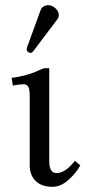

<svg xmlns="http://www.w3.org/2000/svg" viewBox="-20 -703 332 735"><path d="M164.1 -683.1Q179.2 -683.1 192.1 -671.6Q205.1 -660.2 205.1 -645Q205.1 -636.7 200.2 -629.9L108.4 -508.3Q102.5 -500.5 97.2 -500.5Q91.3 -500.5 86.7 -504.6Q82 -508.8 82 -514.2Q82 -516.6 84 -523.4L136.2 -666Q139.2 -673.8 147.2 -678.5Q155.3 -683.1 164.1 -683.1ZM168.5 -441.9V-86.4Q168.5 -40.5 196.3 -40.5Q230.5 -40.5 266.6 -87.4L287.6 -69.8Q269 -37.6 240.2 -12.7Q211.4 12.2 181.6 12.2Q139.6 12.2 116.7 -10Q93.8 -32.2 93.8 -71.3V-335.4Q93.8 -361.8 88.1 -371.1Q82.5 -380.4 71.3 -380.4Q53.7 -380.4 29.3 -375.5L24.4 -404.8Q86.4 -413.1 129.4 -434.1Q145 -441.9 153.3 -441.9Z"/></svg>

Font: Libertinage
Style: b
Weight: 400
Designer: OSP
Foundry: OSP
Version: Version 1.0; 2008; OFL relea